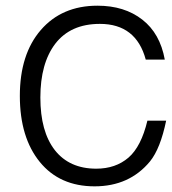

<svg xmlns="http://www.w3.org/2000/svg" viewBox="-20 -656 613 685"><path d="M500 -443.4H567.9C556.6 -505.9 529.8 -553.2 487.8 -585.9C445.3 -619.1 392.1 -635.7 327.6 -635.7C242.7 -635.7 175.3 -606.4 125.5 -548.8C75.7 -491.2 50.8 -412.6 50.8 -314C50.8 -214.8 74.7 -136.2 122.1 -78.1C169.4 -20 234.9 8.8 317.4 8.8C400.4 8.8 466.3 -21 515.1 -80.1C540 -110.8 559.1 -159.2 572.8 -225.6H505.9C491.2 -164.1 468.8 -120.1 438.5 -93.8C407.7 -67.4 369.6 -54.2 323.2 -54.2C259.8 -54.2 210.4 -76.2 175.8 -120.1C141.1 -164.6 124 -227.1 124 -308.1C124 -389.2 141.6 -453.1 177.2 -500C213.4 -546.9 266.1 -570.8 336.4 -570.8C422.4 -570.8 477.1 -528.3 500 -443.4Z"/></svg>

Font: Meera New
Style: Regular
Weight: 400
Designer: Hussain K H
Foundry: RIT
Version: 1.4.1